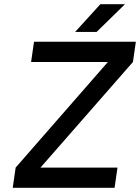

<svg xmlns="http://www.w3.org/2000/svg" viewBox="-20 -900 671 920"><path d="M340 -747H443L579 -880H461ZM41 0H529L543 -97H174L617 -603L631 -700H143L129 -603H497L55 -97Z"/></svg>

Font: Unageo
Style: Medium-Italic
Weight: 500
Designer: Richard Sepsi
Foundry: Richard Sepsi
Version: Version 2.000